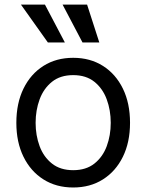

<svg xmlns="http://www.w3.org/2000/svg" viewBox="-20 -804 637 835"><path d="M411.9 -619.3H338.8L252.1 -784.1H358.7ZM262.1 -619.3H188.2L71 -784.1H175.4ZM298.3 11.4Q224.4 11.4 168.9 -23.8Q113.3 -58.9 82.2 -122.2Q51.1 -185.4 51.1 -269.9Q51.1 -355.1 82.2 -418.7Q113.3 -482.2 168.9 -517.4Q224.4 -552.6 298.3 -552.6Q372.2 -552.6 427.7 -517.4Q483.3 -482.2 514.4 -418.7Q545.5 -355.1 545.5 -269.9Q545.5 -185.4 514.4 -122.2Q483.3 -58.9 427.7 -23.8Q372.2 11.4 298.3 11.4ZM298.3 -63.9Q354.4 -63.9 390.6 -92.7Q426.8 -121.4 444.2 -168.3Q461.6 -215.2 461.6 -269.9Q461.6 -324.6 444.2 -371.8Q426.8 -419 390.6 -448.2Q354.4 -477.3 298.3 -477.3Q242.2 -477.3 206 -448.2Q169.7 -419 152.3 -371.8Q134.9 -324.6 134.9 -269.9Q134.9 -215.2 152.3 -168.3Q169.7 -121.4 206 -92.7Q242.2 -63.9 298.3 -63.9Z"/></svg>

Font: Linik Sans
Style: Regular
Weight: 400
Designer: Rasmus Andersson (font), Marc Monis (original base), Kil Hyung-jin (Pretendard portions), Cristiano Sobral (main changes
Foundry: rsms
Version: Version 3.018;May 31, 2022;FontCreator 14.0.0.2814 64-bit; t